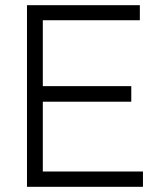

<svg xmlns="http://www.w3.org/2000/svg" viewBox="-20 -720 619 740"><path d="M84 0V-700H519V-642H145V-388H486V-328H145V-59H531V0Z"/></svg>

Font: Zen Kaku Gothic Antique
Style: Regular
Weight: 400
Designer: Yoshimichi Ohira
Foundry: Positype
Version: Version 1.001